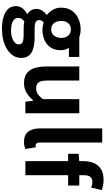

<svg xmlns="http://www.w3.org/2000/svg" viewBox="429 -1282 1095 1994"><g transform="rotate(90 977.0 -284.5)"><path d="M276 243Q210 243 157 227.5Q104 212 73.5 180.5Q43 149 43 99Q43 64 63 34Q83 4 123 -17V-22Q101 -36 86.5 -59Q72 -82 72 -117Q72 -148 90.5 -175.5Q109 -203 134 -221V-225Q105 -246 82 -284Q59 -322 59 -372Q59 -438 90.5 -483Q122 -528 174 -551Q226 -574 284 -574Q309 -574 330.5 -570Q352 -566 370 -560H571V-452H476Q487 -437 494 -415Q501 -393 501 -367Q501 -304 472 -261.5Q443 -219 394 -198Q345 -177 284 -177Q269 -177 250 -180.5Q231 -184 212 -190Q201 -180 194.5 -169.5Q188 -159 188 -141Q188 -120 207.5 -108Q227 -96 276 -96H372Q473 -96 527 -62.5Q581 -29 581 44Q581 101 543.5 145.5Q506 190 437.5 216.5Q369 243 276 243ZM284 -268Q309 -268 329 -280Q349 -292 361 -315.5Q373 -339 373 -372Q373 -405 361 -427.5Q349 -450 329 -461.5Q309 -473 284 -473Q260 -473 240 -461.5Q220 -450 208.5 -427.5Q197 -405 197 -372Q197 -339 208.5 -315.5Q220 -292 240 -280Q260 -268 284 -268ZM298 149Q341 149 372.5 138Q404 127 422 109Q440 91 440 69Q440 39 416 28.5Q392 18 347 18H278Q253 18 235 16.5Q217 15 201 11Q182 26 173.5 42.5Q165 59 165 77Q165 111 201 130Q237 149 298 149Z M843 14Q752 14 711 -45.5Q670 -105 670 -211V-560H816V-229Q816 -164 835 -138Q854 -112 896 -112Q930 -112 955.5 -128.5Q981 -145 1009 -182V-560H1156V0H1036L1025 -81H1021Q985 -38 943 -12Q901 14 843 14Z M1452 14Q1400 14 1370 -7.5Q1340 -29 1326.5 -67.5Q1313 -106 1313 -157V-798H1460V-151Q1460 -126 1469.5 -116Q1479 -106 1489 -106Q1494 -106 1498 -106.5Q1502 -107 1509 -108L1527 1Q1514 6 1495.5 10Q1477 14 1452 14Z M1653 0V-605Q1653 -663 1672.5 -710Q1692 -757 1734.5 -784.5Q1777 -812 1847 -812Q1881 -812 1908 -806Q1935 -800 1954 -793L1927 -683Q1899 -696 1867 -696Q1835 -696 1817 -675Q1799 -654 1799 -608V0ZM1577 -444V-553L1661 -560H1906V-444Z"/></g></svg>

Font: Noto Sans HK Thin
Style: Bold
Weight: 700
Version: Version 2.004-H2;hotconv 1.0.118;makeotfexe 2.5.65603